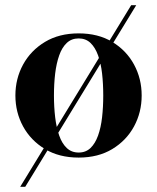

<svg xmlns="http://www.w3.org/2000/svg" viewBox="-20 -599 607 742"><path d="M58 123 487 -579H506.5L77.5 123ZM284 10Q208.5 10 153.8 -23Q99 -56 69.2 -110.5Q39.5 -165 39.5 -230Q39.5 -295 69.2 -349.5Q99 -404 153.8 -437Q208.5 -470 284 -470Q359.5 -470 414 -437Q468.5 -404 498 -349.5Q527.5 -295 527.5 -230Q527.5 -165 498 -110.5Q468.5 -56 414 -23Q359.5 10 284 10ZM284 -9.5Q311.5 -9.5 329.8 -27Q348 -44.5 359 -75.2Q370 -106 374.5 -145.8Q379 -185.5 379 -230Q379 -275 374.5 -314.8Q370 -354.5 359 -385Q348 -415.5 329.8 -433Q311.5 -450.5 284 -450.5Q256.5 -450.5 238 -433Q219.5 -415.5 208.8 -385Q198 -354.5 193.2 -314.8Q188.5 -275 188.5 -230Q188.5 -185.5 193.2 -145.8Q198 -106 208.8 -75.2Q219.5 -44.5 238 -27Q256.5 -9.5 284 -9.5Z"/></svg>

Font: Bodoni Moda
Style: Bold
Weight: 700
Designer: Owen Earl
Foundry: indestructible type
Version: Version 2.005